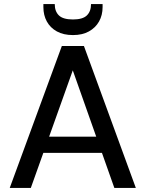

<svg xmlns="http://www.w3.org/2000/svg" viewBox="-20 -927 718 947"><path d="M28 0 285 -700H394L650 0H544L339 -580L132 0ZM144 -173 172 -253H501L528 -173ZM340 -754Q293 -754 260.5 -772Q228 -790 211 -821Q194 -852 194 -892V-907H250Q250 -871 270.5 -851Q291 -831 340 -831Q388 -831 408.5 -851Q429 -871 429 -907H486V-892Q486 -852 468.5 -821Q451 -790 418.5 -772Q386 -754 340 -754Z"/></svg>

Font: DM Sans 20pt Medium
Style: Regular
Weight: 500
Version: Version 4.004;gftools[0.9.30]